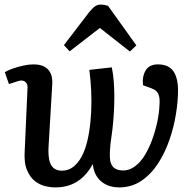

<svg xmlns="http://www.w3.org/2000/svg" viewBox="-20 -804 839 838"><path d="M468 -510Q474 -481 476.5 -448.5Q479 -416 479 -382Q479 -347 477 -312Q475 -277 471 -242Q467 -207 462 -174Q458 -137 460 -111.5Q462 -86 476 -73Q490 -60 518 -60Q546 -60 570.5 -79Q595 -98 613.5 -129Q632 -160 645.5 -198Q659 -236 667 -274.5Q675 -313 676 -345Q678 -371 674 -385Q670 -399 662 -406.5Q654 -414 640 -419L604 -432Q600 -471 616 -497Q632 -523 669 -523Q715 -523 736 -494Q757 -465 757 -409Q757 -363 748 -306.5Q739 -250 719.5 -193.5Q700 -137 669.5 -90Q639 -43 596.5 -14.5Q554 14 499 14Q480 14 462 9Q444 4 427.5 -7.5Q411 -19 399.5 -39Q388 -59 385 -88Q367 -55 343.5 -32.5Q320 -10 290 2Q260 14 221 14Q201 14 177.5 8.5Q154 3 132.5 -13.5Q111 -30 97.5 -62.5Q84 -95 88 -149L100 -418Q101 -433 95.5 -441Q90 -449 81 -451.5Q72 -454 59 -450L19 -437L1 -489Q14 -497 35 -504.5Q56 -512 80.5 -517.5Q105 -523 126 -523Q157 -523 175.5 -512Q194 -501 202 -481.5Q210 -462 208 -435L192 -165Q190 -130 195 -106Q200 -82 214 -70.5Q228 -59 250 -59Q278 -59 299.5 -75.5Q321 -92 336.5 -121Q352 -150 361 -188Q370 -226 374.5 -270.5Q379 -315 379 -361Q379 -385 378 -407.5Q377 -430 375 -453Q373 -476 370 -499ZM575 -606 547 -579 416 -682 284 -580 259 -607 370 -752Q384 -769 395 -776.5Q406 -784 418 -784Q428 -784 436 -782.5Q444 -781 452 -778Z"/></svg>

Font: Literata Medium
Style: Italic
Weight: 500
Italic angle: -2°
Designer: Latin by Veronika Burian and Jose Scaglione. Greek by Irene Vlachou. Cyrillic by Vera Evstafieva
Foundry: TypeTogether
Version: Version 3.103;gftools[0.9.29]